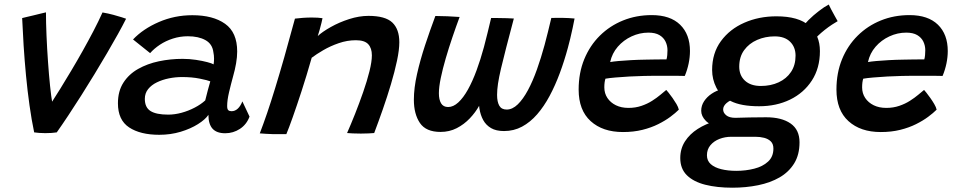

<svg xmlns="http://www.w3.org/2000/svg" viewBox="-20 -602 4340 871"><path d="M445 -545.5Q471 -541 494 -534.8Q517 -528.5 532.8 -523.5Q548.5 -518.5 552 -517Q537 -487 514.8 -447Q492.5 -407 465.5 -360.8Q438.5 -314.5 408.8 -265.8Q379 -217 348.8 -169.2Q318.5 -121.5 290 -78.5Q261.5 -35.5 237.5 -1.5Q216.5 2 185 2Q171 2 157.8 1Q144.5 0 135 -1.5Q123 -58.5 113.8 -124.5Q104.5 -190.5 98 -259.2Q91.5 -328 87.2 -394.8Q83 -461.5 80.5 -520Q87.5 -522 101 -525Q114.5 -528 130.8 -532Q147 -536 162.5 -539.8Q178 -543.5 188.5 -546Q188.5 -500 191 -440.8Q193.5 -381.5 197.8 -321.5Q202 -261.5 207.2 -211.5Q212.5 -161.5 217.5 -133.5L210.5 -131.5Q230 -161.5 253.8 -200Q277.5 -238.5 303.5 -282Q329.5 -325.5 355 -371Q380.5 -416.5 403.8 -461Q427 -505.5 445 -545.5Z M702.5 9.5Q616.5 9.5 565.8 -24Q515 -57.5 515 -133.5Q515 -188.5 539.8 -227Q564.5 -265.5 606.5 -289.2Q648.5 -313 700.8 -324Q753 -335 808.5 -335Q839 -335 868.8 -330.5Q898.5 -326 920.2 -320.2Q942 -314.5 949 -310Q951 -321.5 951 -336.2Q951 -351 948 -365Q943.5 -402.5 912 -420Q880.5 -437.5 832 -437.5Q797 -437.5 764.2 -427Q731.5 -416.5 705.2 -399Q679 -381.5 661 -361L583.5 -423Q629 -471 700.5 -502Q772 -533 852.5 -533Q946.5 -533 1001.2 -494Q1056 -455 1056 -368.5Q1056 -343.5 1051 -314.5Q1046 -285.5 1037.5 -256Q1027.5 -219.5 1019 -183.5Q1010.5 -147.5 1010.5 -121Q1010.5 -106.5 1015.8 -102Q1021 -97.5 1030.5 -97.5Q1046 -97.5 1058.5 -109Q1071 -120.5 1079.5 -142L1112 -73Q1098.5 -37 1068.2 -17.2Q1038 2.5 1001.5 2.5Q963 2.5 944.2 -18.2Q925.5 -39 925.5 -81Q911.5 -60 878.2 -39Q845 -18 799.5 -4.2Q754 9.5 702.5 9.5ZM743 -82Q772.5 -82 803.8 -90.5Q835 -99 863.2 -113.8Q891.5 -128.5 911 -146.5Q917.5 -172 923 -193.5Q928.5 -215 934 -233Q922 -238 886.5 -245.2Q851 -252.5 805.5 -252.5Q776 -252.5 746.2 -246.5Q716.5 -240.5 691.8 -228.5Q667 -216.5 652 -197.8Q637 -179 637 -153.5Q637 -114.5 663 -98.2Q689 -82 743 -82Z M1279 6.5Q1267.5 6.5 1251.2 6.5Q1235 6.5 1218.5 6.5Q1204 6 1185.5 5Q1167 4 1158.5 3Q1174.5 -38.5 1191.8 -89Q1209 -139.5 1228.2 -202.2Q1247.5 -265 1269.8 -343Q1292 -421 1318 -517.5Q1333 -519.5 1353.2 -521Q1373.5 -522.5 1394 -522.5Q1407.5 -522.5 1420.8 -521.8Q1434 -521 1443 -519.5Q1442.5 -514.5 1438.5 -499Q1434.5 -483.5 1430 -466.5Q1425.5 -449.5 1421.5 -438.5Q1442.5 -458 1480.8 -479.5Q1519 -501 1564.2 -515.5Q1609.5 -530 1651.5 -530Q1728 -530 1759.8 -499.8Q1791.5 -469.5 1791.5 -410.5Q1791.5 -376 1781 -326.5Q1770.5 -277 1753.5 -220Q1736.5 -163 1716.5 -105.8Q1696.5 -48.5 1677.5 1.5Q1669 2.5 1652.2 3.2Q1635.5 4 1617 4Q1597.5 4 1580.5 3.2Q1563.5 2.5 1554.5 1.5Q1571.5 -37 1590.8 -85.5Q1610 -134 1627.5 -184.2Q1645 -234.5 1656 -278.5Q1667 -322.5 1667 -351Q1667 -383.5 1650.5 -401.5Q1634 -419.5 1594.5 -419.5Q1555 -419.5 1516.8 -406.2Q1478.5 -393 1446.8 -374.5Q1415 -356 1394 -340Q1370.5 -257.5 1348.2 -189.2Q1326 -121 1308.2 -71Q1290.5 -21 1279 6.5Z M1978.5 -3.5Q1912.5 -3.5 1885 -44Q1857.5 -84.5 1857.5 -149.5Q1857.5 -202.5 1871.8 -265.8Q1886 -329 1908.2 -396.5Q1930.5 -464 1955 -529.5Q1978.5 -529.5 2009.8 -528.2Q2041 -527 2065 -525Q2049 -482 2032.5 -433.5Q2016 -385 2002 -337Q1988 -289 1979.5 -248Q1971 -207 1971 -179Q1971 -150 1981 -133.2Q1991 -116.5 2013 -116.5Q2036.5 -116.5 2059.2 -137.5Q2082 -158.5 2102.8 -195.8Q2123.5 -233 2141.8 -282.5Q2160 -332 2175.5 -389Q2183 -418 2192 -454Q2201 -490 2208 -520.5Q2220 -520.5 2239.5 -520.2Q2259 -520 2279 -519.5Q2299 -519 2311 -518Q2291 -442 2276.5 -386.5Q2262 -331 2252.8 -291.2Q2243.5 -251.5 2239.2 -222.8Q2235 -194 2235 -171.5Q2235 -140 2245 -122.5Q2255 -105 2278.5 -105Q2304.5 -105 2328.8 -128.5Q2353 -152 2375 -193Q2397 -234 2415.8 -286.8Q2434.5 -339.5 2450.5 -398Q2457.5 -423.5 2465.8 -457.5Q2474 -491.5 2481 -520.5Q2492 -521 2505 -521Q2518 -521 2530.5 -521Q2543 -521 2559.8 -520Q2576.5 -519 2586.5 -518Q2583 -499.5 2577.8 -475Q2572.5 -450.5 2566.8 -426.5Q2561 -402.5 2556 -384.5Q2540 -325.5 2519.5 -270.2Q2499 -215 2473.5 -167.2Q2448 -119.5 2416.8 -83.5Q2385.5 -47.5 2348.2 -27.5Q2311 -7.5 2266.5 -7.5Q2230.5 -7.5 2207.8 -20.8Q2185 -34 2172.2 -57Q2159.5 -80 2154.8 -110.2Q2150 -140.5 2150 -174.5L2179 -182.5Q2171.5 -154.5 2154.2 -123.2Q2137 -92 2111 -64.8Q2085 -37.5 2051.8 -20.5Q2018.5 -3.5 1978.5 -3.5Z M3059.5 -104.5Q3044.5 -89.5 3021 -72Q2997.5 -54.5 2966 -38.8Q2934.5 -23 2894.5 -13Q2854.5 -3 2806 -3Q2714 -3 2659.5 -52.5Q2605 -102 2605 -195.5Q2605 -271.5 2630.5 -333.5Q2656 -395.5 2701.2 -440.2Q2746.5 -485 2806.5 -509.2Q2866.5 -533.5 2936.5 -533.5Q3020.5 -533.5 3065.2 -490Q3110 -446.5 3110 -370.5Q3110 -343 3104 -314Q3098 -285 3086.5 -257.5Q3080.5 -258 3058.5 -258Q3036.5 -258 3006.8 -258.2Q2977 -258.5 2948.5 -258.2Q2920 -258 2901.5 -257.5Q2871 -257 2836.5 -255Q2802 -253 2772.5 -250.5Q2743 -248 2726.5 -245Q2721.5 -229.5 2721.5 -205.5Q2721.5 -178.5 2735.5 -157.5Q2749.5 -136.5 2774 -124.5Q2798.5 -112.5 2831 -112.5Q2863 -112.5 2890 -121.8Q2917 -131 2938.5 -144.8Q2960 -158.5 2976 -172Q2992 -185.5 3002.5 -194Q3005 -191.5 3013 -181.5Q3021 -171.5 3030.8 -157.8Q3040.5 -144 3048.8 -130Q3057 -116 3059.5 -104.5ZM2748 -320.5Q2761.5 -323 2786 -325.2Q2810.5 -327.5 2842.8 -329.2Q2875 -331 2911 -331.5Q2932 -332 2952 -332.2Q2972 -332.5 2986 -332.5Q3000 -332.5 3003.5 -332.5Q3006 -341 3007 -352.2Q3008 -363.5 3008 -374Q3008 -395 2999.2 -413.2Q2990.5 -431.5 2971.5 -442.8Q2952.5 -454 2921.5 -454Q2882 -454 2845.2 -437Q2808.5 -420 2782.5 -390Q2756.5 -360 2748 -320.5Z M3423.5 -120Q3341.5 -120 3295 -143.5Q3248.5 -167 3229.5 -204.8Q3210.5 -242.5 3210.5 -284.5Q3210.5 -361 3250.5 -415.5Q3290.5 -470 3356.8 -499Q3423 -528 3502 -528Q3603 -528 3651.2 -485.2Q3699.5 -442.5 3699.5 -370Q3699.5 -293 3663 -236.8Q3626.5 -180.5 3564.2 -150.2Q3502 -120 3423.5 -120ZM3302.5 249.5Q3232.5 249.5 3179.2 236Q3126 222.5 3096 193Q3066 163.5 3066 115Q3066 72.5 3087.5 39.2Q3109 6 3145 -17Q3181 -40 3225.5 -52.8Q3270 -65.5 3316 -67.5Q3346.5 -68.5 3380.5 -69.2Q3414.5 -70 3455.5 -70Q3526 -70 3566.5 -41.8Q3607 -13.5 3607 43.5Q3607 100 3582.8 139.2Q3558.5 178.5 3516.5 202.8Q3474.5 227 3419.5 238.2Q3364.5 249.5 3302.5 249.5ZM3320.5 173Q3363 173 3401.5 163.2Q3440 153.5 3464.2 131.2Q3488.5 109 3488.5 72Q3488.5 51 3476.8 39.5Q3465 28 3446.5 23.2Q3428 18.5 3407.5 18.5Q3381 18.5 3352 18.5Q3323 18.5 3297 18.5Q3269 18.5 3243.8 28.2Q3218.5 38 3202.8 56.8Q3187 75.5 3187 102.5Q3187 127 3204.2 142.5Q3221.5 158 3251.8 165.5Q3282 173 3320.5 173ZM3252.5 -22.5Q3203.5 -32 3182.2 -53.5Q3161 -75 3161 -99.5Q3161 -123 3174.2 -143Q3187.5 -163 3209 -177.2Q3230.5 -191.5 3253.5 -196.5L3318.5 -155.5Q3291.5 -148 3276 -134.5Q3260.5 -121 3260.5 -105.5Q3260.5 -90.5 3274.5 -79Q3288.5 -67.5 3316 -67.5ZM3431.5 -212Q3476.5 -212 3512.2 -228.5Q3548 -245 3568.5 -275.8Q3589 -306.5 3589 -349.5Q3589 -388.5 3564.2 -412.8Q3539.5 -437 3494.5 -437Q3451.5 -437 3414.8 -421Q3378 -405 3355.8 -374.5Q3333.5 -344 3333.5 -299.5Q3333.5 -260 3359.5 -236Q3385.5 -212 3431.5 -212ZM3667.5 -413.5 3613.5 -470Q3626 -489.5 3648 -511.2Q3670 -533 3694.8 -552Q3719.5 -571 3739.5 -581.5Q3743.5 -573 3751 -558.5Q3758.5 -544 3766.8 -529.5Q3775 -515 3780 -506Q3770 -500.5 3754 -490Q3738 -479.5 3721.2 -466.2Q3704.5 -453 3690 -439Q3675.5 -425 3667.5 -413.5Z M4229 -104.5Q4214 -89.5 4190.5 -72Q4167 -54.5 4135.5 -38.8Q4104 -23 4064 -13Q4024 -3 3975.5 -3Q3883.5 -3 3829 -52.5Q3774.5 -102 3774.5 -195.5Q3774.5 -271.5 3800 -333.5Q3825.5 -395.5 3870.8 -440.2Q3916 -485 3976 -509.2Q4036 -533.5 4106 -533.5Q4190 -533.5 4234.8 -490Q4279.5 -446.5 4279.5 -370.5Q4279.5 -343 4273.5 -314Q4267.5 -285 4256 -257.5Q4250 -258 4228 -258Q4206 -258 4176.2 -258.2Q4146.5 -258.5 4118 -258.2Q4089.5 -258 4071 -257.5Q4040.5 -257 4006 -255Q3971.5 -253 3942 -250.5Q3912.5 -248 3896 -245Q3891 -229.5 3891 -205.5Q3891 -178.5 3905 -157.5Q3919 -136.5 3943.5 -124.5Q3968 -112.5 4000.5 -112.5Q4032.5 -112.5 4059.5 -121.8Q4086.5 -131 4108 -144.8Q4129.5 -158.5 4145.5 -172Q4161.5 -185.5 4172 -194Q4174.5 -191.5 4182.5 -181.5Q4190.5 -171.5 4200.2 -157.8Q4210 -144 4218.2 -130Q4226.5 -116 4229 -104.5ZM3917.5 -320.5Q3931 -323 3955.5 -325.2Q3980 -327.5 4012.2 -329.2Q4044.5 -331 4080.5 -331.5Q4101.5 -332 4121.5 -332.2Q4141.5 -332.5 4155.5 -332.5Q4169.5 -332.5 4173 -332.5Q4175.5 -341 4176.5 -352.2Q4177.5 -363.5 4177.5 -374Q4177.5 -395 4168.8 -413.2Q4160 -431.5 4141 -442.8Q4122 -454 4091 -454Q4051.5 -454 4014.8 -437Q3978 -420 3952 -390Q3926 -360 3917.5 -320.5Z"/></svg>

Font: Grandstander Thin Medium
Style: Italic
Weight: 500
Italic angle: -15°
Version: Version 1.200